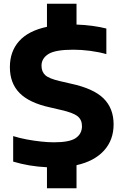

<svg xmlns="http://www.w3.org/2000/svg" viewBox="-20 -880 656 1020"><path d="M229.5 120V8.5Q134 4 50 -21.5V-157Q83.5 -146.5 122.2 -139.2Q161 -132 198.8 -128Q236.5 -124 266.5 -124Q350 -124 382.8 -146.8Q415.5 -169.5 415.5 -210Q415.5 -244 391.8 -262.8Q368 -281.5 303.5 -296L245.5 -309.5Q135.5 -333.5 84 -385.8Q32.5 -438 32.5 -523.5Q32.5 -606.5 81.5 -661.5Q130.5 -716.5 229.5 -737.5V-860H386.5V-749.5Q430.5 -748 471 -742.5Q511.5 -737 545 -728.5V-592.5Q507 -603.5 459.8 -609.8Q412.5 -616 369.5 -616Q273.5 -616 237 -592.8Q200.5 -569.5 200.5 -531Q200.5 -498.5 221 -480.2Q241.5 -462 298.5 -449L357 -435.5Q477.5 -409.5 530.5 -356.8Q583.5 -304 583.5 -219.5Q583.5 -136 532.2 -79.8Q481 -23.5 386.5 -2.5V120Z"/></svg>

Font: Encode Sans SmExp
Style: Bold
Weight: 700
Width: 6
Designer: Multiple Designers
Foundry: Impallari Type
Version: Version 3.002; ttfautohint (v1.8.3) -l 8 -r 50 -G 200 -x 14 